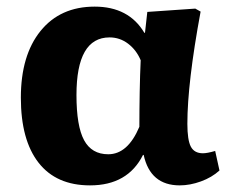

<svg xmlns="http://www.w3.org/2000/svg" viewBox="-20 -546 703 580"><path d="M252 14Q150 14 96.5 -54.5Q43 -123 43 -251Q43 -379 102.5 -452.5Q162 -526 266 -526Q369 -526 416 -447H418L425 -510L570 -520L586 -511Q546 -295 546 -172Q546 -123 556.5 -103Q567 -83 593 -83Q606 -83 630 -90L643 -31Q620 -10 587 2Q554 14 523 14Q434 14 414 -78H412Q366 14 252 14ZM307 -80Q366 -80 401 -163Q401 -213 402 -267.5Q403 -322 405 -364Q392 -395 367 -414Q342 -433 311 -433Q211 -433 211 -259Q211 -165 234 -122.5Q257 -80 307 -80Z"/></svg>

Font: Literata 12pt
Style: Bold
Weight: 700
Designer: Latin by Veronika Burian and Jose Scaglione. Greek by Irene Vlachou. Cyrillic by Vera Evstafieva.
Foundry: TypeTogether
Version: Version 3.002